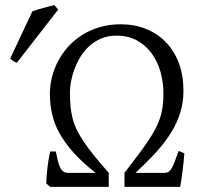

<svg xmlns="http://www.w3.org/2000/svg" viewBox="-20 -724 793 744"><path d="M174.3 0 159.2 -13.2Q159.7 -24.9 160.6 -40Q161.6 -55.2 163.6 -71.8Q165.5 -88.4 168.2 -105Q170.9 -121.6 174.3 -137.2H196.3Q200.2 -116.7 204.1 -101.1Q208 -85.4 213.1 -75Q218.3 -64.5 225.6 -59.3Q232.9 -54.2 243.2 -54.2H350.6Q298.3 -95.2 264.2 -133.5Q230 -171.9 209.7 -209.2Q189.5 -246.6 181.4 -283.9Q173.3 -321.3 173.3 -360.8Q173.3 -392.6 181.4 -425Q189.5 -457.5 205.3 -487.5Q221.2 -517.6 244.6 -543.5Q268.1 -569.3 298.6 -588.6Q329.1 -607.9 366.5 -618.9Q403.8 -629.9 447.8 -629.9Q501.5 -629.9 546.1 -611.8Q590.8 -593.8 623 -560.3Q655.3 -526.9 673.1 -479.2Q690.9 -431.6 690.9 -372.1Q690.9 -328.6 679.2 -289.6Q667.5 -250.5 644.3 -212.4Q621.1 -174.3 586.2 -135.7Q551.3 -97.2 504.9 -54.2H617.2Q627.4 -54.2 634 -58.8Q640.6 -63.5 646.2 -73.5Q651.9 -83.5 657.7 -99.6Q663.6 -115.7 672.4 -139.2L694.3 -129.9Q693.4 -115.7 691.7 -98.4Q689.9 -81.1 687.7 -63.5Q685.5 -45.9 683.1 -29.3Q680.7 -12.7 678.2 0H462.4V-54.2Q490.7 -91.3 512.9 -120.6Q535.2 -149.9 552 -174.8Q568.8 -199.7 580.6 -221.4Q592.3 -243.2 599.6 -264.9Q606.9 -286.6 610.1 -309.8Q613.3 -333 613.3 -360.8Q613.3 -405.3 601.8 -445.8Q590.3 -486.3 567.4 -517.6Q544.4 -548.8 510.5 -567.4Q476.6 -585.9 431.6 -585.9Q398.4 -585.9 372.1 -574.7Q345.7 -563.5 325.7 -545.2Q305.7 -526.9 291.5 -503.4Q277.3 -480 268.3 -455.6Q259.3 -431.2 255.1 -407.7Q251 -384.3 251 -366.2Q251 -337.4 253.2 -313.2Q255.4 -289.1 261 -266.6Q266.6 -244.1 277.1 -222.2Q287.6 -200.2 304.4 -175Q321.3 -149.9 345 -120.6Q368.7 -91.3 401.4 -54.2V0ZM45.4 -481Q41.5 -481.9 38.6 -483.2Q35.6 -484.4 32.7 -486.3Q29.8 -488.3 26.9 -490.7Q23.9 -493.2 19.5 -497.1L105.5 -680.2Q113.3 -683.1 124 -686.3Q134.8 -689.5 146.5 -692.9Q158.2 -696.3 169.7 -699Q181.2 -701.7 190.4 -704.1L205.6 -687Z"/></svg>

Font: Akkhara
Style: Regular
Weight: 400
Designer: J. Victor Gaultney
Version: Version 1.00 June 13, 2006, initial release